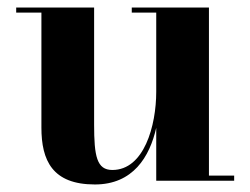

<svg xmlns="http://www.w3.org/2000/svg" viewBox="-20 -480 664 510"><path d="M230 -460H23V-446.5H90V-141C90 -54 119 10 232 10C333.5 10 377.5 -63.5 395 -140.5V0H602V-13.5H535V-460H330V-446.5H395V-236.5C395 -145.5 362.5 -28.5 278.5 -28.5C237 -28.5 230 -65 230 -149Z"/></svg>

Font: Bodoni* 16pt
Style: Bold
Weight: 700
Version: Version 2.3